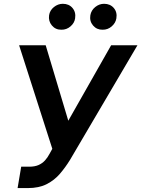

<svg xmlns="http://www.w3.org/2000/svg" viewBox="-20 -961 729 991"><path d="M70.8 9.8 89.4 -100.6H130.9Q159.2 -100.6 178.7 -109.1Q198.2 -117.7 211.9 -132.6Q225.6 -147.5 236.3 -168L250 -192.9L78.6 -727.5H215.8L332.5 -337.9L553.7 -727.5H689.5L340.8 -134.8Q316.9 -96.2 288.8 -63.5Q260.7 -30.8 220.9 -10.5Q181.2 9.8 123 9.8ZM296.9 -807.6Q266.6 -807.1 247.8 -829.6Q229 -852.1 233.4 -882.3Q237.3 -907.7 258.3 -924.6Q279.3 -941.4 304.2 -941.4Q335.9 -941.4 354.2 -919.7Q372.6 -897.9 367.7 -866.2Q364.3 -842.3 343.8 -824.7Q323.2 -807.1 296.9 -807.6ZM509.3 -807.6Q479.5 -807.1 460.4 -829.3Q441.4 -851.6 446.3 -882.3Q450.7 -907.7 471.4 -924.6Q492.2 -941.4 517.1 -941.4Q548.8 -941.4 567.4 -919.7Q585.9 -897.9 580.6 -866.2Q576.7 -842.3 556.4 -824.7Q536.1 -807.1 509.3 -807.6Z"/></svg>

Font: Inter Tight SemiBold
Style: Italic
Weight: 600
Italic angle: -9.39999°
Designer: Rasmus Andersson
Foundry: rsms
Version: Version 3.004